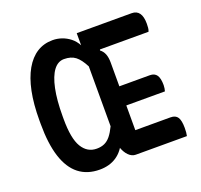

<svg xmlns="http://www.w3.org/2000/svg" viewBox="-124 -850 1049 1000"><g transform="rotate(-20 400.0 -350.0)"><path d="M264 -709Q290 -709 314.5 -700.5Q339 -692 360 -675.5Q381 -659 395 -633V-700H699Q727 -700 741 -680.5Q755 -661 755 -622Q755 -610 754 -599Q753 -588 749 -579H444L395 -516Q373 -559 349 -577.5Q325 -596 286 -596Q252 -596 228 -564Q204 -532 191 -470Q178 -408 178 -319V-303Q178 -195 207 -147Q236 -99 288 -99Q313 -99 331.5 -107.5Q350 -116 365 -134.5Q380 -153 395 -184Q395 -236 395 -287Q395 -338 395 -390Q395 -442 395 -494Q395 -546 395 -597H486L478 -574Q494 -562 501.5 -543Q509 -524 509 -496Q509 -450 509 -403Q509 -356 509 -309Q509 -262 509 -214.5Q509 -167 509 -121H704Q732 -121 743.5 -103Q755 -85 755 -44Q755 -31 754 -19.5Q753 -8 751 0H468Q446 0 428 -18.5Q410 -37 400 -68V-97L419 -94Q398 -43 359 -17Q320 9 266 9Q197 9 150.5 -27.5Q104 -64 80.5 -137Q57 -210 57 -320V-340Q57 -430 71 -498.5Q85 -567 112 -614Q139 -661 177 -685Q215 -709 264 -709ZM469 -364H678Q704 -364 716 -346.5Q728 -329 728 -291Q728 -282 726.5 -273.5Q725 -265 723 -258H469Z"/></g></svg>

Font: Recursive Casual SemiBold
Style: Regular
Weight: 600
Version: Version 1.047